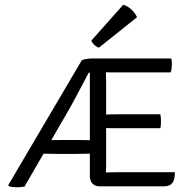

<svg xmlns="http://www.w3.org/2000/svg" viewBox="-20 -790 808 814"><path d="M222.5 -137.5Q220 -137.5 208.2 -137.8Q196.5 -138 183.8 -138.2Q171 -138.5 164.5 -138.5L84 1Q69 4 50.5 4Q42.5 4 33.5 3Q24.5 2 17 -1L15 -5L327 -535Q335 -538.5 347.5 -540.2Q360 -542 368 -542H706.5Q708 -534.5 708.2 -527.5Q708.5 -520.5 708.5 -514.5Q708.5 -508.5 707.5 -499.8Q706.5 -491 703.5 -483H482.5Q472 -483 457.8 -483Q443.5 -483 429 -483.5Q429 -474 429.5 -461Q430 -448 430 -433V-304.5Q444.5 -305 458.5 -305.2Q472.5 -305.5 482.5 -305.5H659.5Q661.5 -298 662 -289.5Q662.5 -281 662.5 -276Q662.5 -270 662 -262Q661.5 -254 659.5 -246.5H482.5Q472.5 -246.5 458.5 -246.5Q444.5 -246.5 430 -247V-92.5Q430 -83.5 429.5 -73Q429 -62.5 429 -59Q450 -60 483.5 -60H721.5Q721.5 -27 710.2 -13.5Q699 0 675 0H401.5Q383 0 372 -11.8Q361 -23.5 361 -44.5V-138.5Q349 -138.5 328.2 -138Q307.5 -137.5 303.5 -137.5ZM303.5 -196.5Q307.5 -196.5 328.2 -196.2Q349 -196 361 -195.5V-481.5H356Q345.5 -462 331 -434.2Q316.5 -406.5 301.5 -378.5Q286.5 -350.5 275 -330L197.5 -196Q208 -196 222.5 -196.2Q237 -196.5 240.5 -196.5ZM502.5 -770Q522 -764 537.8 -749Q553.5 -734 561 -717L399.5 -588Q389 -591 380.2 -599.5Q371.5 -608 367 -617.5Z"/></svg>

Font: Signika Negative SC Light
Style: Regular
Weight: 300
Designer: Anna Giedryś
Foundry: Anna Giedryś
Version: Version 2.000; ttfautohint (v1.8.3) -l 8 -r 50 -G 200 -x 9 -